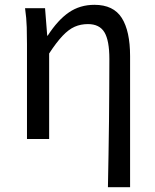

<svg xmlns="http://www.w3.org/2000/svg" viewBox="-20 -577 644 797"><path d="M428 200Q429 134 430.5 64Q432 -6 432.5 -74.5Q433 -143 433.5 -208Q434 -273 434 -332Q434 -409 413.5 -443Q393 -477 345 -477Q315 -477 290 -466Q265 -455 239.5 -428Q214 -401 184 -355V0H92V-394Q92 -427 91 -464Q90 -501 84 -543H167L176 -429H178Q220 -494 266 -525.5Q312 -557 372 -557Q451 -557 485.5 -502.5Q520 -448 520 -344V200Z"/></svg>

Font: Noto Sans KR
Style: Regular
Weight: 400
Designer: Ryoko NISHIZUKA  (kana, bopomofo & ideographs); Paul D. Hunt (Latin, Greek & Cyrillic); Sandoll Communications , Soo-you
Foundry: Adobe
Version: Version 2.004-H2;hotconv 1.0.118;makeotfexe 2.5.65603